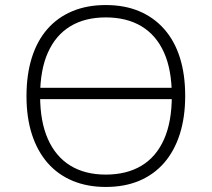

<svg xmlns="http://www.w3.org/2000/svg" viewBox="-20 -733 839 761"><path d="M125 -340V-385H700V-340ZM399 8Q326 8 267.5 -16.5Q209 -41 168.5 -87.5Q128 -134 106.5 -200.5Q85 -267 85 -352Q85 -437 106 -504Q127 -571 167.5 -617.5Q208 -664 266.5 -688.5Q325 -713 399 -713Q474 -713 532 -688.5Q590 -664 631 -617.5Q672 -571 693 -504.5Q714 -438 714 -353Q714 -268 692.5 -201Q671 -134 630.5 -87.5Q590 -41 532 -16.5Q474 8 399 8ZM399 -41Q482 -41 540.5 -76Q599 -111 630 -180.5Q661 -250 661 -353Q661 -456 630 -525Q599 -594 540.5 -629Q482 -664 399 -664Q317 -664 259 -629Q201 -594 170 -525Q139 -456 139 -353Q139 -251 170 -181.5Q201 -112 259 -76.5Q317 -41 399 -41Z"/></svg>

Font: Nunito Sans 7pt ExtraLight
Style: Regular
Weight: 250
Designer: Vernon Adams
Foundry: Vernon Adams
Version: Version 3.101;gftools[0.9.27]